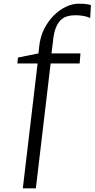

<svg xmlns="http://www.w3.org/2000/svg" viewBox="-20 -845 512 1039"><path d="M191.5 -587.5Q196.5 -643 218.2 -686.8Q240 -730.5 271 -761.2Q302 -792 337.2 -808.5Q372.5 -825 405 -825Q437 -825 452 -822.2Q467 -819.5 472 -817L468 -747Q463.5 -750 452.8 -753.5Q442 -757 425 -759.8Q408 -762.5 385.5 -762.5Q363 -762.5 343 -756.5Q323 -750.5 307.2 -735Q291.5 -719.5 281 -691.5Q270.5 -663.5 266.5 -619L258.5 -556H415.5L411 -501.5H254L174 174H103.5L183.5 -501.5H74L77 -533.5L188 -556Z"/></svg>

Font: Merriweather 24pt Light
Style: Italic
Weight: 300
Italic angle: -7.8°
Version: Version 2.101